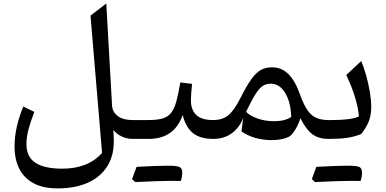

<svg xmlns="http://www.w3.org/2000/svg" viewBox="-20 -774 2150 1070"><path d="M572.3 -754.4 605 -177.7Q610.4 -145 639.2 -125Q668 -105 718.3 -105H718.8V0H718.3Q686 0 657.7 -13.7Q629.4 -27.3 611.8 -50.3L613.8 -6.3Q618.2 85.9 580.3 148.7Q542.5 211.4 470.9 243.7Q399.4 275.9 302.2 275.9Q216.3 275.9 163.1 245.1Q109.9 214.4 85.4 162.1Q61 109.9 61 45.9Q61 -13.7 74.2 -70.1Q87.4 -126.5 109.9 -180.2L171.4 -150.4Q149.9 -95.7 138.7 -52.7Q127.4 -9.8 127.4 28.8Q127.4 101.1 178 133.5Q228.5 166 326.2 166Q471.7 166 548.8 78.1L484.4 -687Z M936 233.9Q867.7 233.9 733.9 240.7L715.8 224.1Q722.7 206.1 728.8 189.2Q734.9 172.4 741.2 155.8Q858.9 149.4 914.3 149.4Q969.7 149.4 982.7 157.7Q995.6 166 995.6 188Q995.6 210 987.8 234.4ZM718.8 0Q702.1 0 702.1 -33.2V-71.8Q702.1 -105 718.8 -105H808.1Q855.5 -105 885.3 -113.5Q915 -122.1 933.1 -144.5Q951.2 -167 962.6 -208.3Q974.1 -249.5 984.9 -314.5L1050.3 -306.6Q1047.4 -279.3 1045.7 -255.9Q1043.9 -232.4 1043.9 -213.4Q1043.9 -163.1 1073.2 -134Q1102.5 -105 1167 -105H1167.5V0H1167Q1095.2 0 1055.2 -32.5Q1015.1 -64.9 998 -133.3Q952.1 0 808.6 0Z M1496.1 -398.9Q1549.3 -398.9 1587.2 -361.3Q1625 -323.7 1652.3 -246.6Q1671.4 -192.9 1692.1 -161.9Q1712.9 -130.9 1741 -117.9Q1769 -105 1809.6 -105H1810.1V0H1809.6Q1755.9 0 1720.9 -25.9Q1686 -51.8 1653.8 -115.7Q1648.4 -95.2 1637.7 -73.5Q1627 -51.8 1614.3 -34.9Q1601.6 -18.1 1590.8 -12.2Q1553.7 6.8 1492.7 6.8Q1445.8 6.8 1402.3 -5.6Q1358.9 -18.1 1325.7 -42L1335.4 -117.2Q1314.5 -62.5 1271.7 -31.2Q1229 0 1167.5 0Q1150.9 0 1150.9 -33.2V-71.8Q1150.9 -105 1167.5 -105Q1220.7 -105 1253.2 -132.3Q1285.6 -159.7 1319.8 -227.5Q1354 -295.4 1380.6 -332.5Q1407.2 -369.6 1434.1 -384.3Q1460.9 -398.9 1496.1 -398.9ZM1489.3 -307.6Q1463.9 -307.6 1444.3 -295.2Q1424.8 -282.7 1403.6 -249Q1382.3 -215.3 1351.6 -150.9Q1373 -128.4 1415.3 -113.5Q1457.5 -98.6 1506.3 -98.6Q1569.8 -98.6 1603 -122.6Q1600.1 -206.1 1568.8 -256.8Q1537.6 -307.6 1489.3 -307.6Z M1938 233.9Q1869.6 233.9 1735.8 240.7L1717.8 224.1Q1724.6 206.1 1730.7 189.2Q1736.8 172.4 1743.2 155.8Q1860.8 149.4 1916.3 149.4Q1971.7 149.4 1984.6 157.7Q1997.6 166 1997.6 188Q1997.6 210 1989.7 234.4ZM1810.1 0Q1793.5 0 1793.5 -33.2V-71.8Q1793.5 -105 1810.1 -105H1834Q1878.9 -105 1918.7 -109.6Q1958.5 -114.3 1980.5 -125.5Q1976.1 -173.3 1958.7 -231.4Q1941.4 -289.6 1909.7 -356L1992.7 -433.6Q2007.8 -399.9 2020.5 -354.2Q2033.2 -308.6 2041 -262Q2048.8 -215.3 2048.8 -179.2Q2048.8 -133.3 2035.9 -99.4Q2022.9 -65.4 1992.7 -26.9Q1954.1 -11.7 1915 -5.9Q1876 0 1823.2 0Z"/></svg>

Font: Pinar-FD Medium
Style: Regular
Weight: 500
Designer: Amin Abedi
Version: Version 3.000